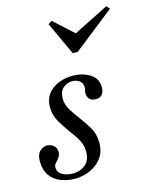

<svg xmlns="http://www.w3.org/2000/svg" viewBox="-108 -774 695 857"><g transform="rotate(-15 239.5 -346.0)"><path d="M133 8Q98 8 67 -4Q36 -16 18 -42Q0 -68 0 -109Q0 -139 15.5 -153.5Q31 -168 48 -168Q65 -168 78.5 -157Q92 -146 92 -126Q92 -116 87.5 -108Q83 -100 78 -94Q71 -87 65.5 -80Q60 -73 60 -63Q60 -41 80 -29Q100 -17 130 -17Q163 -17 187 -36.5Q211 -56 211 -98Q211 -127 196.5 -152.5Q182 -178 162 -203Q142 -231 124 -261.5Q106 -292 106 -330Q106 -365 124.5 -389.5Q143 -414 173.5 -426.5Q204 -439 240 -439Q284 -439 318.5 -418Q353 -397 353 -356Q353 -335 343.5 -323Q334 -311 314 -311Q294 -311 284.5 -321.5Q275 -332 275 -349Q275 -351 275.5 -354.5Q276 -358 277 -362Q278 -366 278.5 -370Q279 -374 279 -376Q279 -395 265 -405.5Q251 -416 231 -416Q209 -416 190 -400.5Q171 -385 171 -351Q171 -324 187 -298Q203 -272 222 -247Q243 -219 260.5 -189.5Q278 -160 278 -119Q278 -77 256.5 -49Q235 -21 202 -6.5Q169 8 133 8ZM267 -536 196 -689 213 -700 303 -618 466 -700 479 -685 290 -536Z"/></g></svg>

Font: Ibarra Real Nova Medium
Style: Italic
Weight: 500
Italic angle: -22°
Designer: Jose Maria Ribagorda & Octavio Pardo
Foundry: Octavio Pardo
Version: Version 2.000